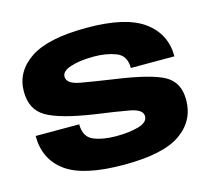

<svg xmlns="http://www.w3.org/2000/svg" viewBox="-99 -801 1030 926"><g transform="rotate(-15 416.0 -338.5)"><path d="M412.5 4Q209.5 4 122 -60Q34.5 -124 34.5 -240.5H252Q252 -177.5 297.8 -158.2Q343.5 -139 410.5 -139Q477 -139 523 -152.5Q569 -166 569 -196.5Q569 -230.5 504 -242.2Q439 -254 336 -268Q169.5 -293 102.2 -332.2Q35 -371.5 35 -461.5Q35 -560.5 123.8 -620.8Q212.5 -681 407 -681Q602 -681 691.2 -615.8Q780.5 -550.5 780.5 -438.5H563Q563 -500.5 515 -519.2Q467 -538 404 -538Q335 -538 289 -523.2Q243 -508.5 243 -480.5Q243 -444.5 309.8 -432.8Q376.5 -421 475.5 -406.5Q651 -381.5 716 -345.2Q781 -309 781 -221.5Q781 -118 694.8 -57Q608.5 4 412.5 4Z"/></g></svg>

Font: Anybody ExtraExpanded ExtraBold
Style: Regular
Weight: 800
Width: 8
Designer: Tyler Finck
Foundry: Etcetera Type Company
Version: Version 1.010; ttfautohint (v1.8.3) -l 8 -r 50 -G 200 -x 14 